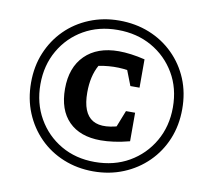

<svg xmlns="http://www.w3.org/2000/svg" viewBox="-77 -768 963 868"><g transform="rotate(10 404.5 -334.0)"><path d="M413 -132Q318 -132 266 -184.5Q214 -237 214 -334Q214 -432 270 -487.5Q326 -543 425 -543Q451 -543 481.5 -539Q512 -535 545 -527L521 -456Q480 -468 436 -469.5Q392 -471 345 -462Q316 -410 316 -335Q316 -240 365 -211Q414 -182 515 -220L545 -151Q507 -141 474 -136.5Q441 -132 413 -132ZM451 -150 503 -282H545V-151ZM503 -397 452 -528 545 -527V-397ZM404 12Q330 12 266.5 -14Q203 -40 156.5 -87Q110 -134 84 -197Q58 -260 58 -335Q58 -410 84 -472.5Q110 -535 156.5 -581.5Q203 -628 266.5 -654Q330 -680 403 -680Q478 -680 541.5 -654.5Q605 -629 652.5 -582Q700 -535 726 -472.5Q752 -410 752 -335Q752 -260 726 -197Q700 -134 652.5 -87Q605 -40 541.5 -14Q478 12 404 12ZM403 -31Q492 -31 560.5 -70.5Q629 -110 669 -179Q709 -248 709 -335Q709 -423 669 -491Q629 -559 560.5 -598Q492 -637 404 -637Q316 -637 248 -598Q180 -559 140.5 -490.5Q101 -422 101 -335Q101 -248 140.5 -179Q180 -110 248 -70.5Q316 -31 403 -31Z"/></g></svg>

Font: Piazzolla Thin ExtraBold
Style: Regular
Weight: 800
Version: Version 2.005